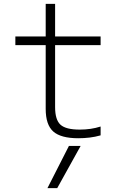

<svg xmlns="http://www.w3.org/2000/svg" viewBox="-20 -710 640 1000"><path d="M278 270H227L339 50H400ZM388 10Q297 10 257.5 -25Q218 -60 218 -143V-475H60V-520H218V-690H267V-520H504V-475H267V-152Q267 -86 295 -60.5Q323 -35 395 -35Q425 -35 452 -39Q479 -43 504 -51V-5Q476 3 447 6.5Q418 10 388 10Z"/></svg>

Font: M PLUS Code Latin Expanded Light
Style: Regular
Weight: 300
Width: 7
Designer: Coji Morishita
Foundry: UNDERFOREST DESIGN
Version: Version 1.002; ttfautohint (v1.8.3)